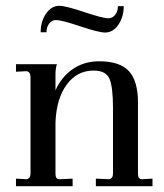

<svg xmlns="http://www.w3.org/2000/svg" viewBox="-20 -641 565 661"><path d="M173 -572Q159 -572 149.5 -560Q140 -548 140 -530H120Q120 -567 138.5 -594Q157 -621 184 -621Q206 -621 270 -599.5Q334 -578 353 -578Q367 -578 376.5 -590Q386 -602 386 -620H406Q406 -583 387.5 -556Q369 -529 342 -529Q320 -529 256 -550.5Q192 -572 173 -572ZM468 -24 505 -26V0H310V-26L356 -24Q369 -27 369 -43V-270Q369 -341 357 -369.5Q345 -398 302 -398Q245 -398 209.5 -349.5Q174 -301 171 -219V-43Q171 -24 184 -24L230 -26V0H35V-26L72 -24Q85 -27 85 -43V-376Q85 -393 72 -396L35 -394V-420H176Q171 -405 171 -385V-330Q192 -377 231 -403.5Q270 -430 321 -430Q392 -430 423.5 -396.5Q455 -363 455 -288V-43Q455 -24 468 -24Z"/></svg>

Font: Unna
Style: Regular
Weight: 400
Designer: Jorge de Buen U.
Foundry: Omnibus-Type
Version: Version 2.006;PS 002.006;hotconv 1.0.70;makeotf.lib2.5.58329